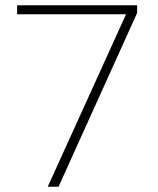

<svg xmlns="http://www.w3.org/2000/svg" viewBox="-20 -708 598 728"><path d="M161 0 458 -654H45V-688H500V-659L202 0Z"/></svg>

Font: Saira Thin
Style: Regular
Weight: 100
Designer: Hector Gatti with collaboration of the Omnibus-Type team
Foundry: Omnibus-Type
Version: Version 1.101